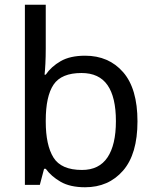

<svg xmlns="http://www.w3.org/2000/svg" viewBox="-20 -780 655 810"><path d="M173 -575Q173 -541 171.5 -511.5Q170 -482 168 -465H173Q196 -499 236 -522Q276 -545 339 -545Q439 -545 499.5 -475.5Q560 -406 560 -268Q560 -130 499 -60Q438 10 339 10Q276 10 236 -13Q196 -36 173 -68H166L148 0H85V-760H173ZM324 -472Q239 -472 206 -423Q173 -374 173 -271V-267Q173 -168 205.5 -115.5Q238 -63 326 -63Q398 -63 433.5 -116Q469 -169 469 -269Q469 -370 433.5 -421Q398 -472 324 -472Z"/></svg>

Font: Noto Sans New Tai Lue
Style: Regular
Weight: 400
Designer: Monotype Design Team
Foundry: Monotype Imaging Inc.
Version: Version 2.003